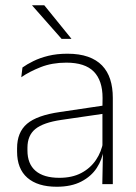

<svg xmlns="http://www.w3.org/2000/svg" viewBox="-20 -701 518 731"><path d="M369.5 0 372 -125 370 -131.5V-290L370.5 -328Q370.5 -394.5 337 -428.5Q303.5 -462.5 232.5 -462.5Q178.5 -462.5 135.2 -445.5Q92 -428.5 61 -407L65.5 -444Q82 -456 106.8 -468.2Q131.5 -480.5 164 -488.5Q196.5 -496.5 237 -496.5Q282 -496.5 314.8 -485Q347.5 -473.5 368.5 -451.8Q389.5 -430 399.5 -399Q409.5 -368 409.5 -328.5V0ZM196 10Q123.5 10 84.2 -24.2Q45 -58.5 45 -124V-136.5Q45 -197.5 83 -229.8Q121 -262 208 -274.5L379.5 -300L381.5 -269L213.5 -244.5Q145 -234.5 114.8 -210Q84.5 -185.5 84.5 -138.5V-128Q84.5 -77 115.5 -50.5Q146.5 -24 206 -24Q254.5 -24 289.2 -42.2Q324 -60.5 345.2 -91.8Q366.5 -123 373 -162L383.5 -131H374.5Q369.5 -94 348.5 -61.8Q327.5 -29.5 289.5 -9.8Q251.5 10 196 10ZM148.5 -681 251.5 -554V-553H214.5L102.5 -680V-681Z"/></svg>

Font: Anek Bangla ExtraLight
Style: Regular
Weight: 250
Designer: Sulekha Rajkumar (Bangla), Yesha Goshar (Latin)
Foundry: Ek Type
Version: Version 1.003